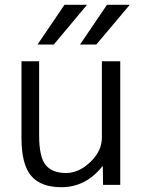

<svg xmlns="http://www.w3.org/2000/svg" viewBox="-20 -777 600 807"><path d="M384.8 -589.8H316.4L429.7 -756.8H525.4ZM206.1 -589.8H137.7L251 -756.8H345.7ZM70.3 -519.5H144.5V-207Q144.5 -117.2 171.9 -83.5Q199.2 -49.8 257.8 -49.8Q311.5 -49.8 359.9 -96.2Q408.2 -142.6 408.2 -198.2V-519.5H485.4V0H413.1L412.1 -78.1H410.2Q340.8 9.8 238.3 9.8Q151.4 9.8 110.8 -38.1Q70.3 -85.9 70.3 -197.3Z"/></svg>

Font: Gen Shin Gothic Normal
Style: Regular
Weight: 300
Designer: [Source Han Sans]
Ryoko NISHIZUKA  (kana & ideographs); Paul D. Hunt (Latin, Greek & Cyrillic); Wenlong ZHANG  (bopomofo
Version: Version 1.002.20150607